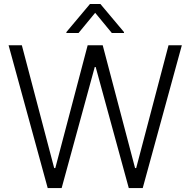

<svg xmlns="http://www.w3.org/2000/svg" viewBox="-20 -958 970 978"><path d="M91.3 -727.3 256 -101.9H261.7L426.5 -727.3H503.2L668 -101.9H673.7L838.4 -727.3H906.2L707 0H636L467.3 -616.8H462.7L294 0H223L23.8 -727.3ZM438.2 -937.5H491.5L611.5 -794.7V-789.8H549.7L464.8 -892.8L380 -789.8H318.2V-794.7Z"/></svg>

Font: Inter P Light
Style: Regular
Weight: 300
Designer: Rasmus Andersson
Foundry: rsms
Version: Version 3.018;git-588b23468